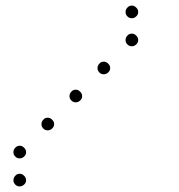

<svg xmlns="http://www.w3.org/2000/svg" viewBox="-20 -693 640 685"><path d="M449 -673Q441 -673 434.5 -666Q428 -659 428 -651V-649Q428 -641 434.5 -634.5Q441 -628 449 -628H451Q459 -628 466 -634.5Q473 -641 473 -649V-651Q473 -659 466 -666Q459 -673 451 -673ZM449 -573Q441 -573 434.5 -566Q428 -559 428 -551V-549Q428 -541 434.5 -534.5Q441 -528 449 -528H451Q459 -528 466 -534.5Q473 -541 473 -549V-551Q473 -559 466 -566Q459 -573 451 -573ZM349 -473Q341 -473 334.5 -466Q328 -459 328 -451V-449Q328 -441 334.5 -434.5Q341 -428 349 -428H351Q359 -428 366 -434.5Q373 -441 373 -449V-451Q373 -459 366 -466Q359 -473 351 -473ZM249 -373Q241 -373 234.5 -366Q228 -359 228 -351V-349Q228 -341 234.5 -334.5Q241 -328 249 -328H251Q259 -328 266 -334.5Q273 -341 273 -349V-351Q273 -359 266 -366Q259 -373 251 -373ZM149 -273Q141 -273 134.5 -266Q128 -259 128 -251V-249Q128 -241 134.5 -234.5Q141 -228 149 -228H151Q159 -228 166 -234.5Q173 -241 173 -249V-251Q173 -259 166 -266Q159 -273 151 -273ZM49 -173Q41 -173 34.5 -166Q28 -159 28 -151V-149Q28 -141 34.5 -134.5Q41 -128 49 -128H51Q59 -128 66 -134.5Q73 -141 73 -149V-151Q73 -159 66 -166Q59 -173 51 -173ZM49 -73Q41 -73 34.5 -66Q28 -59 28 -51V-49Q28 -41 34.5 -34.5Q41 -28 49 -28H51Q59 -28 66 -34.5Q73 -41 73 -49V-51Q73 -59 66 -66Q59 -73 51 -73Z"/></svg>

Font: Doto Rounded Light
Style: Regular
Weight: 300
Monospace: yes
Version: Version 1.000